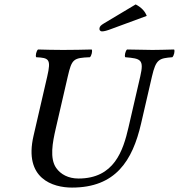

<svg xmlns="http://www.w3.org/2000/svg" viewBox="-20 -839 810 869"><path d="M286.8 -493C305.1 -572 312.2 -577 386.9 -580C394.3 -586 399.6 -609 395 -615C354.8 -614 311 -613 265.5 -613C226 -613 188.3 -614 152 -615C144.6 -609 139.3 -586 143.9 -580C201.2 -577 212.1 -572 193.8 -493L131.7 -224C86.9 -30 219.7 10 305.7 10C502.7 10 579.6 -111 618.6 -280L667.8 -493C686.1 -572 700.7 -575 759.9 -580C767.3 -586 772.6 -609 768 -615C731.8 -614 693 -613 669.5 -613C649 -613 598.8 -614 555 -615C547.6 -609 542.3 -586 546.9 -580C617.5 -574 632.6 -570 614.8 -493L561.7 -263C537.2 -157 497.2 -31 335.2 -31C289.2 -31 254.5 -50 234.2 -79C204.2 -122 217.8 -194 232.1 -256ZM594.1 -819 450.2 -733C435.1 -724 432 -719 430.4 -712C428.5 -704 432.9 -697 441.9 -697C450.9 -697 463.6 -700 486.7 -709L644.1 -767C636.3 -788.3 619.6 -805.7 594.1 -819Z"/></svg>

Font: Linux Libertine Mono O
Style: Mono Oblique
Weight: 400
Italic angle: -13°
Designer: Philipp H. Poll
Foundry: Philipp H. Poll
Version: Version 5.1.7